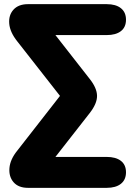

<svg xmlns="http://www.w3.org/2000/svg" viewBox="-20 -725 640 925"><path d="M115 180Q69 180 45.5 153Q22 126 25.5 84.5Q29 43 63 1L269 -263L63 -526Q28 -570 24.5 -611Q21 -652 45 -678.5Q69 -705 115 -705H494Q538 -705 562.5 -685.5Q587 -666 587 -630Q587 -594 562.5 -575Q538 -556 494 -556H247L412 -345Q447 -301 447.5 -263.5Q448 -226 412 -180L247 31H494Q538 31 562.5 50Q587 69 587 105Q587 141 562.5 160.5Q538 180 494 180Z"/></svg>

Font: Chiron GoRound TC H
Style: Regular
Weight: 900
Designer: Ryoko NISHIZUKA 西塚涼子 (kana, bopomofo & ideographs); Paul D. Hunt (Latin, Greek & Cyrillic); Sandoll Communications 산돌커뮤니
Foundry: Adobe
Version: Version 1.000;hotconv 1.1.1;makeotfexe 2.6.0